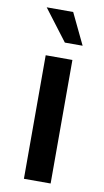

<svg xmlns="http://www.w3.org/2000/svg" viewBox="-87 -801 458 843"><g transform="rotate(10 142.0 -379.5)"><path d="M202.1 0H83V-550.8H202.1ZM50.8 -758.8H168.9L235.4 -620.1H156.2Z"/></g></svg>

Font: Allerta
Style: Stencil
Weight: 400
Designer: Matt McInerney
Foundry: Matt McInerney
Version: Version 1.0